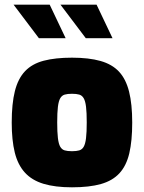

<svg xmlns="http://www.w3.org/2000/svg" viewBox="-20 -794 614 819"><path d="M287 5Q215 5 165.5 -10Q116 -25 86 -58Q56 -91 43 -143.5Q30 -196 30 -271Q30 -352 43.5 -405.5Q57 -459 87 -490.5Q117 -522 166.5 -535Q216 -548 287 -548Q359 -548 408.5 -534Q458 -520 487.5 -488.5Q517 -457 530.5 -403.5Q544 -350 544 -271Q544 -193 531.5 -140Q519 -87 489.5 -55Q460 -23 410.5 -9Q361 5 287 5ZM287 -149Q306 -149 318 -152.5Q330 -156 337 -168Q344 -180 347 -205Q350 -230 350 -272Q350 -314 347 -338.5Q344 -363 337 -375Q330 -387 318 -390.5Q306 -394 287 -394Q268 -394 256 -390.5Q244 -387 237 -375Q230 -363 227 -338.5Q224 -314 224 -272Q224 -230 227 -205Q230 -180 237 -168Q244 -156 256 -152.5Q268 -149 287 -149ZM346 -631 238 -774H392L460 -631ZM146 -631 38 -774H192L260 -631Z"/></svg>

Font: Exo Thin Black
Style: Regular
Weight: 900
Version: Version 2.000